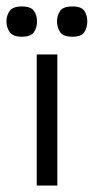

<svg xmlns="http://www.w3.org/2000/svg" viewBox="-62 -576 291 596"><path d="M52 0V-407H116V0ZM6 -462Q-22 -462 -32 -476.5Q-42 -491 -42 -510Q-42 -528 -32 -542Q-22 -556 6 -556Q34 -556 43.5 -542Q53 -528 53 -510Q53 -491 43.5 -476.5Q34 -462 6 -462ZM163 -462Q134 -462 124.5 -476.5Q115 -491 115 -510Q115 -528 124.5 -542Q134 -556 163 -556Q191 -556 200 -542Q209 -528 209 -510Q209 -491 200 -476.5Q191 -462 163 -462Z"/></svg>

Font: Darker Grotesque Medium
Style: Regular
Weight: 500
Designer: Gabriel Lam
Foundry: TypeRant
Version: Version 1.000;gftools[0.9.28]